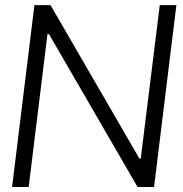

<svg xmlns="http://www.w3.org/2000/svg" viewBox="-20 -748 732 768"><path d="M28.3 0H94.7L169.9 -611.8H175.8L530.3 0H596.2L685.5 -727.5H619.1L543 -113.8H537.6L182.1 -727.5H117.7Z"/></svg>

Font: Guggenheim Sans Display Light
Style: Italic
Weight: 300
Italic angle: -7°
Designer: Modified by Tom Baber under direction of Pentagram Design 2023
Foundry: rsms
Version: Version 1.001;Glyphs 3.1.2 (3151)